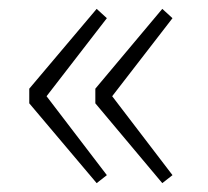

<svg xmlns="http://www.w3.org/2000/svg" viewBox="-20 -494 469 433"><path d="M198 -81 221 -99 85 -277 221 -453 198 -474 46 -294V-261ZM346 -81 369 -99 233 -277 369 -453 346 -474 195 -294V-261Z"/></svg>

Font: Harano Aji Gothic KR ExtraLight
Style: Regular
Weight: 250
Foundry: Masamichi Hosoda
Version: HaranoAjiGothicKR-ExtraLight version 20220220;ttx 4.29.1